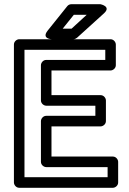

<svg xmlns="http://www.w3.org/2000/svg" viewBox="-20 -865 611 910"><path d="M96 -25V-629H479V-581H199C184 -581 174 -567 174 -556V-389C174 -374 188 -364 199 -364H432V-316H199C184 -316 174 -302 174 -291V-98C174 -83 188 -73 199 -73H490V-25ZM46 0C46 11 56 25 71 25H515C526 25 540 15 540 0V-98C540 -109 530 -123 515 -123H224V-266H457C468 -266 482 -276 482 -291V-389C482 -400 472 -414 457 -414H224V-531H504C515 -531 529 -541 529 -556V-654C529 -665 519 -679 504 -679H71C60 -679 46 -669 46 -654ZM391 -795 319 -729H277L330 -795ZM473 -802C509 -835 456 -845 456 -845H318C311 -845 304 -842 299 -836L206 -720C175 -681 225 -679 225 -679H328C334 -679 340 -682 345 -686Z"/></svg>

Font: Falling Sky
Style: ExtOu
Weight: 400
Designer: Paul D. Hunt
Foundry: Adobe Systems Incorporated
Version: Version 1.02